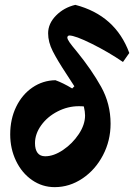

<svg xmlns="http://www.w3.org/2000/svg" viewBox="-20 -762 552 790"><path d="M257 -608Q257 -601 266 -588Q275 -575 296 -550Q357 -475 396 -405Q435 -335 435 -253Q435 -183 403.5 -123Q372 -63 319 -27.5Q266 8 205 8Q154 8 112 -21Q70 -50 46 -100Q22 -150 22 -209Q22 -272 46.5 -322.5Q71 -373 113.5 -402Q156 -431 208 -432Q239 -421 277 -398L286 -407Q286 -407 253 -458Q216 -514 197 -551.5Q178 -589 178 -625Q178 -665 210.5 -698Q243 -731 290 -742Q455 -699 512 -544L486 -507Q426 -548 357.5 -582Q289 -616 265 -616Q262 -616 259.5 -613.5Q257 -611 257 -608ZM330 -287Q330 -302 325 -324Q319 -325 304 -325Q259 -325 217 -303.5Q175 -282 149.5 -246.5Q124 -211 124 -173Q124 -147 134.5 -133Q145 -119 166 -119Q201 -119 239.5 -145Q278 -171 304 -210Q330 -249 330 -287Z"/></svg>

Font: Alegreya ExtraBold
Style: Italic
Weight: 800
Italic angle: -7°
Designer: Juan Pablo del Peral
Foundry: Huerta Tipografica
Version: Version 2.007; ttfautohint (v1.6)